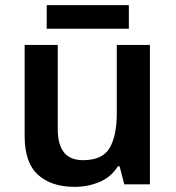

<svg xmlns="http://www.w3.org/2000/svg" viewBox="-20 -718 684 748"><path d="M564 -543V0H464L446 -70H439Q413 -28 367.5 -9Q322 10 271 10Q180 10 128 -37Q76 -84 76 -188V-543H205V-215Q205 -155 229 -124.5Q253 -94 304 -94Q379 -94 407 -141.5Q435 -189 435 -278V-543ZM482 -698V-606H162V-698Z"/></svg>

Font: Noto Sans Sora Sompeng SemiBold
Style: Regular
Weight: 600
Version: Version 2.101